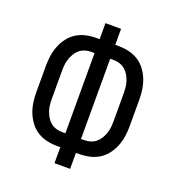

<svg xmlns="http://www.w3.org/2000/svg" viewBox="-133 -841 866 947"><g transform="rotate(20 300.0 -367.5)"><path d="M259 0V-84H241Q214 -84 187.5 -90Q161 -96 138.5 -110Q116 -124 99.5 -145.5Q83 -167 73 -192Q63 -217 59 -243.5Q55 -270 55 -297V-438Q55 -465 59 -491.5Q63 -518 73 -543Q83 -568 99.5 -589.5Q116 -611 138.5 -625Q161 -639 187.5 -645Q214 -651 241 -651H259V-735H341V-651H359Q386 -651 412.5 -645Q439 -639 461.5 -625Q484 -611 500.5 -589.5Q517 -568 527 -543Q537 -518 541 -491.5Q545 -465 545 -438V-297Q545 -270 541 -243.5Q537 -217 527 -192Q517 -167 500.5 -145.5Q484 -124 461.5 -110Q439 -96 412.5 -90Q386 -84 359 -84H341V0ZM241 -157H259V-578H241Q224 -578 208.5 -573Q193 -568 180.5 -557.5Q168 -547 159.5 -532.5Q151 -518 146 -502.5Q141 -487 139.5 -471Q138 -455 138 -438V-297Q138 -280 139.5 -264Q141 -248 146 -232.5Q151 -217 159.5 -202.5Q168 -188 180.5 -177.5Q193 -167 208.5 -162Q224 -157 241 -157ZM341 -157H359Q376 -157 391.5 -162Q407 -167 419.5 -177.5Q432 -188 440.5 -202.5Q449 -217 454 -232.5Q459 -248 460.5 -264Q462 -280 462 -297V-438Q462 -455 460.5 -471Q459 -487 454 -502.5Q449 -518 440.5 -532.5Q432 -547 419.5 -557.5Q407 -568 391.5 -573Q376 -578 359 -578H341Z"/></g></svg>

Font: Nova
Style: Regular
Weight: 400
Monospace: yes
Designer: Belleve Invis
Foundry: Belleve Invis
Version: Version 24.1.4; ttfautohint (v1.8.4)